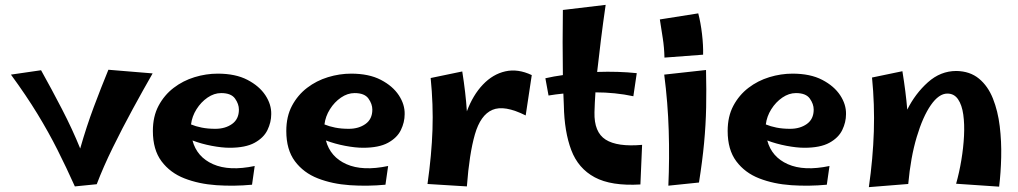

<svg xmlns="http://www.w3.org/2000/svg" viewBox="-20 -758 4190 790"><path d="M288 9Q253 -69 216.5 -141.5Q180 -214 134 -289.5Q88 -365 25 -451L149 -469Q192 -392 235 -309Q278 -226 310 -147Q336 -238 366 -318Q396 -398 426 -471L608 -456Q569 -388 526 -309Q483 -230 444 -150.5Q405 -71 378 0Z M1017 2Q943 9 870.5 4Q798 -1 739 -24Q680 -47 644.5 -94.5Q609 -142 609 -219Q609 -279 632.5 -323Q656 -367 694.5 -396.5Q733 -426 780.5 -440.5Q828 -455 876 -455Q949 -455 998 -429.5Q1047 -404 1072 -366Q1097 -328 1096 -288Q1096 -255 1080.5 -223Q1065 -191 1027.5 -170.5Q990 -150 925 -150Q893 -150 851 -158Q809 -166 772 -180Q790 -112 856.5 -82.5Q923 -53 1028 -75ZM890 -375Q861 -375 834 -356.5Q807 -338 788.5 -308.5Q770 -279 766 -246Q785 -238 810 -233Q835 -228 866 -228Q907 -228 935 -248Q963 -268 963 -307Q963 -330 947 -352.5Q931 -375 890 -375Z M1566 2Q1492 9 1419.5 4Q1347 -1 1288 -24Q1229 -47 1193.5 -94.5Q1158 -142 1158 -219Q1158 -279 1181.5 -323Q1205 -367 1243.5 -396.5Q1282 -426 1329.5 -440.5Q1377 -455 1425 -455Q1498 -455 1547 -429.5Q1596 -404 1621 -366Q1646 -328 1645 -288Q1645 -255 1629.5 -223Q1614 -191 1576.5 -170.5Q1539 -150 1474 -150Q1442 -150 1400 -158Q1358 -166 1321 -180Q1339 -112 1405.5 -82.5Q1472 -53 1577 -75ZM1439 -375Q1410 -375 1383 -356.5Q1356 -338 1337.5 -308.5Q1319 -279 1315 -246Q1334 -238 1359 -233Q1384 -228 1415 -228Q1456 -228 1484 -248Q1512 -268 1512 -307Q1512 -330 1496 -352.5Q1480 -375 1439 -375Z M1901 9 1739 -1Q1756 -121 1759.5 -224Q1763 -327 1752 -437L1882 -464Q1896 -376 1901 -300Q1926 -367 1967 -410Q2008 -453 2059.5 -464.5Q2111 -476 2168 -449L2143 -283Q2055 -327 2006 -306Q1957 -285 1934 -205Q1911 -125 1901 9Z M2615 1Q2495 8 2427 -28.5Q2359 -65 2330.5 -140.5Q2302 -216 2300 -324Q2299 -349 2298 -373Q2267 -370 2237 -365L2224 -436Q2259 -444 2296 -449Q2295 -517 2295 -584Q2295 -651 2296 -717L2472 -738Q2461 -662 2452.5 -593.5Q2444 -525 2437 -462Q2524 -465 2600 -457L2586 -362Q2549 -370 2509.5 -374Q2470 -378 2430 -378Q2427 -335 2426 -296Q2424 -214 2472 -183.5Q2520 -153 2622 -162Z M2714 -521Q2713 -563 2707 -601Q2701 -639 2695 -678L2853 -703Q2863 -665 2868.5 -618Q2874 -571 2873 -533ZM2856 -7 2730 6Q2735 -106 2731.5 -220.5Q2728 -335 2713 -451L2885 -470Q2887 -388 2885.5 -316Q2884 -244 2877 -169.5Q2870 -95 2856 -7Z M3382 2Q3308 9 3235.5 4Q3163 -1 3104 -24Q3045 -47 3009.5 -94.5Q2974 -142 2974 -219Q2974 -279 2997.5 -323Q3021 -367 3059.5 -396.5Q3098 -426 3145.5 -440.5Q3193 -455 3241 -455Q3314 -455 3363 -429.5Q3412 -404 3437 -366Q3462 -328 3461 -288Q3461 -255 3445.5 -223Q3430 -191 3392.5 -170.5Q3355 -150 3290 -150Q3258 -150 3216 -158Q3174 -166 3137 -180Q3155 -112 3221.5 -82.5Q3288 -53 3393 -75ZM3255 -375Q3226 -375 3199 -356.5Q3172 -338 3153.5 -308.5Q3135 -279 3131 -246Q3150 -238 3175 -233Q3200 -228 3231 -228Q3272 -228 3300 -248Q3328 -268 3328 -307Q3328 -330 3312 -352.5Q3296 -375 3255 -375Z M3717 -1 3555 12Q3572 -107 3575.5 -217.5Q3579 -328 3568 -439L3693 -465Q3700 -422 3705 -382.5Q3710 -343 3713 -307Q3746 -373 3798 -419.5Q3850 -466 3915 -466Q3971 -465 4008 -434.5Q4045 -404 4065.5 -352.5Q4086 -301 4093.5 -238.5Q4101 -176 4099.5 -111.5Q4098 -47 4091 10L3914 -2Q3927 -48 3935.5 -99Q3944 -150 3946.5 -198.5Q3949 -247 3943.5 -286.5Q3938 -326 3922 -349.5Q3906 -373 3878 -373Q3843 -373 3810 -325.5Q3777 -278 3752 -194.5Q3727 -111 3717 -1Z"/></svg>

Font: Marhey SemiBold
Style: Regular
Weight: 600
Designer: Nur Syamsi & Bustanul Arifin
Foundry: Namelatype
Version: Version 1.000; ttfautohint (v1.8.4.7-5d5b)